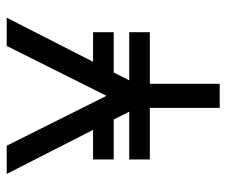

<svg xmlns="http://www.w3.org/2000/svg" viewBox="-70 -588 659 558"><g transform="rotate(-90 259.0 -309.5)"><path d="M74 -308V-368H160L32 -619H114L259 -329L404 -619H486L358 -368H444V-308H327L304 -263H444V-203H294V0H224V-203H74V-263H213L190 -308Z"/></g></svg>

Font: Imprima
Style: Regular
Weight: 400
Version: Version 1.001